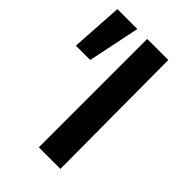

<svg xmlns="http://www.w3.org/2000/svg" viewBox="-214 -741 824 824"><g transform="rotate(45 197.5 -329.0)"><path d="M-16 -421 -1 -658H120L71 -421ZM180 -658H308L311 0H180Z"/></g></svg>

Font: Ysabeau Infant
Style: Bold
Weight: 700
Designer: Christian Thalmann (Catharsis Fonts)
Version: Version 0.003